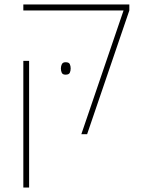

<svg xmlns="http://www.w3.org/2000/svg" viewBox="-20 -604 642 864"><path d="M346 0 536 -557H85V-584H562V-557L372 0ZM85 240V-330H111V240ZM254 -296Q254 -307 258.5 -315.5Q263 -324 275 -324Q290 -324 294 -315.5Q298 -307 298 -296Q298 -285 294 -276.5Q290 -268 275 -268Q262 -268 258 -276.5Q254 -285 254 -296Z"/></svg>

Font: Noto Sans Hebrew Thin
Style: Regular
Weight: 250
Designer: Monotype Design Team
Foundry: Monotype Imaging Inc.
Version: Version 2.003